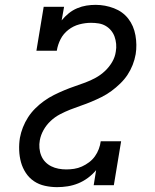

<svg xmlns="http://www.w3.org/2000/svg" viewBox="-20 -763 640 791"><path d="M215 8Q190 8 165 2.5Q140 -3 120 -16.5Q100 -30 86.5 -50.5Q73 -71 66.5 -94.5Q60 -118 59 -144Q58 -170 62 -195Q66 -217 74.5 -238.5Q83 -260 95.5 -279.5Q108 -299 125 -316Q142 -333 161.5 -347Q181 -361 202 -371.5Q223 -382 244.5 -391Q266 -400 288 -407.5Q310 -415 331.5 -423Q353 -431 374 -442.5Q395 -454 412.5 -470.5Q430 -487 442 -507.5Q454 -528 457 -550Q460 -566 458.5 -582Q457 -598 452 -612Q447 -626 437.5 -637.5Q428 -649 415 -656.5Q402 -664 386.5 -666.5Q371 -669 355 -669Q331 -669 306.5 -662.5Q282 -656 261.5 -640Q241 -624 229.5 -601.5Q218 -579 214 -554H130L160 -735H244L234 -679Q247 -695 263 -708Q279 -721 298 -729Q317 -737 336 -740Q355 -743 374 -743Q413 -743 449.5 -729Q486 -715 508.5 -686Q531 -657 538 -617.5Q545 -578 539 -540Q535 -517 526.5 -495.5Q518 -474 505.5 -455Q493 -436 475.5 -419Q458 -402 439 -388Q420 -374 399 -363.5Q378 -353 356.5 -344Q335 -335 313 -327.5Q291 -320 269.5 -311.5Q248 -303 227 -292Q206 -281 188.5 -264.5Q171 -248 159.5 -227.5Q148 -207 144 -185Q141 -169 142.5 -152.5Q144 -136 150 -121.5Q156 -107 166.5 -96Q177 -85 191 -78Q205 -71 221 -68Q237 -65 253 -65Q269 -65 285.5 -67.5Q302 -70 317.5 -77Q333 -84 347 -94.5Q361 -105 371 -119Q381 -133 387 -149Q393 -165 395 -181H479L449 0H366L376 -62Q361 -44 342 -30Q323 -16 302 -7.5Q281 1 259 4.5Q237 8 215 8Z"/></svg>

Font: Iosevka Curly Slab ExObl
Style: Regular
Weight: 400
Width: 7
Italic angle: -9°
Monospace: yes
Designer: Belleve Invis
Foundry: Belleve Invis
Version: Version 11.1.0; ttfautohint (v1.8.3)